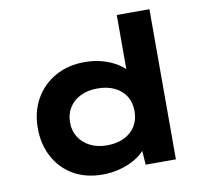

<svg xmlns="http://www.w3.org/2000/svg" viewBox="-82 -830 1003 932"><g transform="rotate(-10 419.5 -364.5)"><path d="M351 11Q269 11 208 -24Q147 -59 113 -122Q79 -185 79 -265Q79 -346 114.5 -408.5Q150 -471 213 -506.5Q276 -542 358 -542Q405 -542 445.5 -530.5Q486 -519 517.5 -499.5Q549 -480 568 -456Q587 -432 590 -407L552 -398V-740H713V0H564L555 -132L587 -123Q584 -98 564 -74Q544 -50 512 -31Q480 -12 438.5 -0.5Q397 11 351 11ZM397 -125Q446 -125 482 -143Q518 -161 537 -192.5Q556 -224 556 -265Q556 -307 537 -338.5Q518 -370 482 -387.5Q446 -405 397 -405Q349 -405 313.5 -387.5Q278 -370 258 -338.5Q238 -307 238 -265Q238 -224 258 -192.5Q278 -161 313.5 -143Q349 -125 397 -125Z"/></g></svg>

Font: Lexend Giga
Style: Bold
Weight: 700
Version: Version 1.007